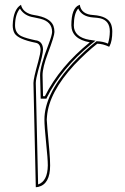

<svg xmlns="http://www.w3.org/2000/svg" viewBox="-20 -582 522 804"><path d="M175.8 -81.1Q175.8 -69.3 187 52.7Q189.9 88.4 189.9 110.8Q189.9 189 140.1 200.7Q134.3 201.7 129.9 202.1L120.1 -232.9V-234.9Q120.1 -253.4 140.1 -324.2Q149.4 -357.9 149.9 -375Q148.4 -399.4 129.9 -402.8Q56.2 -417.5 41 -442.4Q33.2 -456.1 33.2 -476.1Q35.2 -542.5 67.9 -562Q74.7 -531.2 112.8 -521Q118.7 -519.5 123 -519Q189.9 -508.8 203.6 -474.1Q208 -461.9 208 -448.2Q208 -431.6 180.7 -359.4Q158.2 -299.3 158.2 -267.1L160.2 -179.2H168Q230.5 -303.2 356 -404.8Q279.8 -418.5 278.8 -476.1Q278.8 -548.3 311.5 -561Q311.5 -561 314 -562Q320.3 -521.5 371.1 -519Q432.1 -514.6 445.3 -480Q450.2 -466.3 450.2 -450.2Q450.2 -410.2 439 -389.2Q437.5 -387.2 437 -386.2Q410.2 -398.9 387.2 -398.9Q341.8 -363.3 291 -310.1Q185.1 -195.3 176.8 -94.7Q175.8 -87.4 175.8 -81.1ZM166 -81.1Q166 -183.6 272.5 -304.2Q278.3 -311 283.7 -316.9Q335.9 -371.6 380.9 -406.7L383.8 -409.2H387.2Q410.6 -408.7 432.1 -399.4Q439.5 -422.4 439.9 -450.2Q439.9 -496.1 399.4 -505.4Q387.7 -507.8 370.6 -508.8Q322.3 -512.2 307.6 -546.4Q289.6 -525.9 289.1 -476.1Q289.1 -426.3 355.5 -415Q356.9 -414.6 357.4 -415L379.9 -411.6L362.3 -397.5Q237.8 -295.9 176.8 -174.3L174.3 -168.9H150.4L147.9 -267.1Q147.9 -304.7 182.1 -393.1Q197.8 -434.1 198.2 -448.2Q198.2 -491.2 149.4 -503.4Q137.7 -506.3 122.1 -509.3Q82 -515.1 63.5 -545.9Q43.5 -522 43 -476.1Q43 -442.9 70.3 -430.2Q89.4 -421.4 131.8 -412.6L131.3 -413.1Q159.2 -408.2 160.2 -375Q160.2 -355 139.6 -285.2Q130.4 -252 129.9 -234.9V-232.9L139.6 190.4Q179.2 176.8 180.2 110.8Q180.2 83 172.9 14.2Q166 -53.2 166 -81.1Z"/></svg>

Font: Linux Biolinum Outline O
Style: Bold
Weight: 700
Designer: Philipp H. Poll
Foundry: Philipp H. Poll
Version: Version 0.9.2